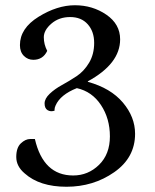

<svg xmlns="http://www.w3.org/2000/svg" viewBox="-20 -475 591 732"><path d="M74 186Q42 159 42 123.5Q42 88 59.5 71.5Q77 55 95 55H113Q145 194 259 194Q316 194 357.5 153.5Q399 113 399 45Q399 -23 365 -74.5Q331 -126 273 -139Q210 -114 192 -73Q188 -64 188 -58V-53Q173 -48 161.5 -55Q150 -62 150 -80.5Q150 -99 169.5 -117.5Q189 -136 216.5 -151Q244 -166 272 -184.5Q300 -203 319.5 -235.5Q339 -268 339 -311.5Q339 -355 314.5 -382.5Q290 -410 247.5 -410Q205 -410 176 -385Q147 -360 147 -333Q147 -306 160 -281Q144 -247 107 -247Q86 -247 71 -262Q56 -277 56 -303Q56 -367 127 -411Q198 -455 265.5 -455Q333 -455 385.5 -419Q438 -383 438 -325Q438 -232 315 -165V-163Q402 -139 448.5 -84Q495 -29 495 35Q495 126 415.5 181.5Q336 237 233.5 237Q131 237 74 186Z"/></svg>

Font: Sedan
Style: Regular
Weight: 400
Designer: Sebastian Salazar
Foundry: Sebastian Salazar
Version: Version 1.001